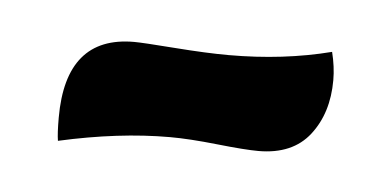

<svg xmlns="http://www.w3.org/2000/svg" viewBox="-25 -341 301 157"><g transform="rotate(5 125.5 -263.0)"><path d="M243 -309Q246 -297 246 -286Q246 -259 232 -241Q218 -223 190 -223Q179 -223 156 -225.5Q133 -228 117 -228Q75 -228 26 -217Q25 -223 25 -236Q25 -303 81 -303Q88 -303 114.5 -301Q141 -299 159 -299Q204 -299 243 -309Z"/></g></svg>

Font: Overlock
Style: Bold Italic
Weight: 700
Version: Version 1.001